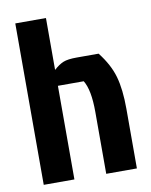

<svg xmlns="http://www.w3.org/2000/svg" viewBox="-80 -760 647 820"><g transform="rotate(-10 243.0 -350.0)"><path d="M276 -511H371Q415 -455 431 -399Q447 -343 447 -259V0H314V-269Q314 -364 288 -406H176V0H43V-700H176V-475Q198 -495 217.5 -503Q237 -511 276 -511Z"/></g></svg>

Font: Jockey One
Style: Regular
Weight: 400
Designer: TypeTogether
Foundry: TypeTogether
Version: Version 1.002